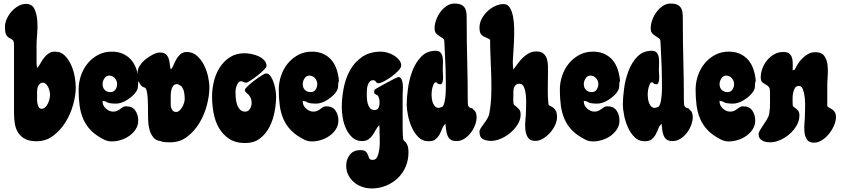

<svg xmlns="http://www.w3.org/2000/svg" viewBox="-20 -798 4739 1082"><path d="M127 -776Q160 -776 173.5 -748.5Q187 -721 190 -683.5Q193 -646 189.5 -607.5Q186 -569 186 -547V-444Q186 -436 187 -429.5Q188 -423 190 -415Q201 -428 210 -444.5Q219 -461 230 -474.5Q241 -488 255 -497.5Q269 -507 291 -507Q323 -507 345 -485Q367 -463 381 -431.5Q395 -400 401 -365.5Q407 -331 407 -306Q407 -262 392.5 -209Q378 -156 349.5 -110Q321 -64 280 -33Q239 -2 186 -2Q147 -2 122.5 -14.5Q98 -27 83.5 -48.5Q69 -70 64 -99Q59 -128 59 -161V-543Q59 -567 51 -573Q43 -579 33.5 -583.5Q24 -588 16 -600Q8 -612 8 -647Q8 -668 18 -691Q28 -714 45 -733Q62 -752 83 -764Q104 -776 127 -776ZM189 -283V-231Q189 -219 194.5 -202Q200 -185 214 -185Q226 -185 235 -193.5Q244 -202 250 -214.5Q256 -227 259 -240.5Q262 -254 262 -263Q262 -272 259.5 -283.5Q257 -295 252 -306Q247 -317 239 -324.5Q231 -332 220 -332Q212 -332 206 -327Q200 -322 196 -314.5Q192 -307 190.5 -298.5Q189 -290 189 -283Z M610 -507Q647 -507 674.5 -494Q702 -481 720.5 -459Q739 -437 749 -407Q759 -377 762 -344Q757 -330 757.5 -315Q758 -300 750 -286Q742 -272 728.5 -259.5Q715 -247 699 -236.5Q683 -226 666 -220Q649 -214 633 -214Q619 -214 603 -216Q587 -218 576 -226L558 -230V-226Q558 -203 577 -186Q596 -169 618 -169Q631 -169 640.5 -173.5Q650 -178 657.5 -184Q665 -190 672.5 -194.5Q680 -199 691 -199Q726 -199 742.5 -175Q759 -151 759 -119Q759 -92 745 -70Q731 -48 709 -32.5Q687 -17 661 -9Q635 -1 610 -1Q586 -1 567 -11Q521 -34 493 -62.5Q465 -91 449.5 -126.5Q434 -162 428.5 -203.5Q423 -245 423 -293Q423 -333 436 -371.5Q449 -410 473.5 -440Q498 -470 532.5 -488.5Q567 -507 610 -507ZM558 -324Q558 -304 570 -291.5Q582 -279 603 -279Q621 -279 630.5 -293Q640 -307 640 -324Q640 -343 627 -357.5Q614 -372 595 -372Q578 -372 568 -356Q558 -340 558 -324Z M882 -502Q904 -502 914.5 -492.5Q925 -483 930 -469Q935 -455 936.5 -438.5Q938 -422 942 -407Q950 -412 956.5 -428Q963 -444 972 -461Q981 -478 995.5 -491.5Q1010 -505 1033 -505Q1066 -505 1090 -483.5Q1114 -462 1129.5 -431.5Q1145 -401 1152.5 -366.5Q1160 -332 1160 -306Q1160 -260 1146 -206Q1132 -152 1104 -105.5Q1076 -59 1035 -27.5Q994 4 939 4Q926 4 910.5 3Q895 2 884 -3Q858 -6 843.5 -24.5Q829 -43 822.5 -67Q816 -91 815 -117Q814 -143 814 -162Q814 -172 814 -195Q814 -218 812.5 -242Q811 -266 807 -284.5Q803 -303 794 -305Q780 -309 772.5 -319Q765 -329 761.5 -341.5Q758 -354 757 -368Q756 -382 756 -393Q756 -411 769.5 -430.5Q783 -450 802.5 -465.5Q822 -481 843.5 -491.5Q865 -502 882 -502ZM942 -231Q942 -222 942 -210.5Q942 -199 945 -189.5Q948 -180 954.5 -173.5Q961 -167 973 -167Q983 -167 992 -175.5Q1001 -184 1007.5 -195.5Q1014 -207 1017.5 -219.5Q1021 -232 1021 -241Q1021 -259 1017.5 -278Q1014 -297 1002 -312Q996 -315 990 -319.5Q984 -324 978 -324Q963 -324 955.5 -313.5Q948 -303 945 -288Q942 -273 942 -257Q942 -241 942 -231Z M1359 -498Q1374 -498 1395.5 -494Q1417 -490 1436 -481.5Q1455 -473 1468.5 -459Q1482 -445 1482 -425Q1482 -419 1466.5 -403.5Q1451 -388 1430.5 -372Q1410 -356 1391.5 -344Q1373 -332 1367 -332Q1359 -332 1353 -336Q1347 -340 1339 -340Q1330 -340 1324 -333Q1318 -326 1314 -316Q1310 -306 1308.5 -295.5Q1307 -285 1307 -279Q1307 -265 1308.5 -246.5Q1310 -228 1315.5 -210.5Q1321 -193 1332 -181Q1343 -169 1362 -169Q1379 -169 1388.5 -185Q1398 -201 1398 -216Q1398 -236 1392 -247.5Q1386 -259 1379 -266Q1372 -273 1366 -278Q1360 -283 1360 -291Q1360 -297 1376 -312.5Q1392 -328 1412.5 -343.5Q1433 -359 1452.5 -371.5Q1472 -384 1479 -384Q1495 -384 1505.5 -368Q1516 -352 1523 -330.5Q1530 -309 1533 -287.5Q1536 -266 1536 -254Q1536 -215 1527.5 -169Q1519 -123 1499 -83.5Q1479 -44 1445.5 -18Q1412 8 1361 8Q1307 8 1271 -16Q1235 -40 1213.5 -77.5Q1192 -115 1183.5 -162Q1175 -209 1175 -254Q1175 -296 1185.5 -339.5Q1196 -383 1218.5 -418Q1241 -453 1275.5 -475.5Q1310 -498 1359 -498Z M1738 -507Q1775 -507 1802.5 -494Q1830 -481 1848.5 -459Q1867 -437 1877 -407Q1887 -377 1890 -344Q1885 -330 1885.5 -315Q1886 -300 1878 -286Q1870 -272 1856.5 -259.5Q1843 -247 1827 -236.5Q1811 -226 1794 -220Q1777 -214 1761 -214Q1747 -214 1731 -216Q1715 -218 1704 -226L1686 -230V-226Q1686 -203 1705 -186Q1724 -169 1746 -169Q1759 -169 1768.5 -173.5Q1778 -178 1785.5 -184Q1793 -190 1800.5 -194.5Q1808 -199 1819 -199Q1854 -199 1870.5 -175Q1887 -151 1887 -119Q1887 -92 1873 -70Q1859 -48 1837 -32.5Q1815 -17 1789 -9Q1763 -1 1738 -1Q1714 -1 1695 -11Q1649 -34 1621 -62.5Q1593 -91 1577.5 -126.5Q1562 -162 1556.5 -203.5Q1551 -245 1551 -293Q1551 -333 1564 -371.5Q1577 -410 1601.5 -440Q1626 -470 1660.5 -488.5Q1695 -507 1738 -507ZM1686 -324Q1686 -304 1698 -291.5Q1710 -279 1731 -279Q1749 -279 1758.5 -293Q1768 -307 1768 -324Q1768 -343 1755 -357.5Q1742 -372 1723 -372Q1706 -372 1696 -356Q1686 -340 1686 -324Z M2128 -507Q2143 -507 2163 -501.5Q2183 -496 2200 -485.5Q2217 -475 2229 -460.5Q2241 -446 2241 -428Q2241 -417 2225 -400Q2209 -383 2187.5 -367Q2166 -351 2144.5 -340Q2123 -329 2113 -329Q2104 -329 2098.5 -337.5Q2093 -346 2083 -346Q2071 -346 2064 -338.5Q2057 -331 2053 -319.5Q2049 -308 2048 -296Q2047 -284 2047 -275Q2047 -264 2047.5 -247.5Q2048 -231 2052 -215.5Q2056 -200 2065 -189Q2074 -178 2090 -178Q2108 -178 2113.5 -191Q2119 -204 2119 -218Q2119 -226 2118 -234.5Q2117 -243 2113 -251Q2113 -257 2109 -259.5Q2105 -262 2100.5 -264Q2096 -266 2092 -269.5Q2088 -273 2088 -281Q2088 -283 2089.5 -287Q2091 -291 2092 -293Q2095 -296 2115.5 -307.5Q2136 -319 2159 -331.5Q2182 -344 2202 -354Q2222 -364 2224 -364Q2237 -364 2243 -351Q2249 -338 2250 -321Q2251 -304 2250 -286.5Q2249 -269 2249 -260Q2249 -251 2249 -230.5Q2249 -210 2249 -184.5Q2249 -159 2249 -131Q2249 -103 2249 -78.5Q2249 -54 2250 -36.5Q2251 -19 2252 -14Q2254 -7 2259 -3Q2264 1 2269 7.5Q2274 14 2278 26Q2282 38 2282 60Q2282 104 2266 141.5Q2250 179 2221.5 206Q2193 233 2155 248.5Q2117 264 2074 264Q2047 264 2021 255Q1995 246 1975 229Q1955 212 1943 188.5Q1931 165 1931 135Q1931 100 1951.5 74Q1972 48 2010 48Q2034 48 2042 56.5Q2050 65 2053.5 75.5Q2057 86 2061 94.5Q2065 103 2081 103Q2099 103 2107 84Q2115 65 2118 39.5Q2121 14 2120 -11.5Q2119 -37 2119 -50Q2119 -60 2119 -70.5Q2119 -81 2117 -92Q2105 -80 2097 -65Q2089 -50 2079.5 -36Q2070 -22 2056 -12.5Q2042 -3 2020 -3Q1988 -3 1966 -23Q1944 -43 1930.5 -72Q1917 -101 1911.5 -133.5Q1906 -166 1906 -192Q1906 -244 1916.5 -300Q1927 -356 1952.5 -402Q1978 -448 2021 -477.5Q2064 -507 2128 -507Z M2540 -778Q2568 -778 2582.5 -769.5Q2597 -761 2603 -746.5Q2609 -732 2609.5 -713Q2610 -694 2610 -674Q2610 -561 2613 -449Q2616 -337 2616 -224Q2616 -206 2620 -199.5Q2624 -193 2629 -191Q2634 -189 2640 -187.5Q2646 -186 2649 -179Q2659 -172 2662.5 -160.5Q2666 -149 2666 -138Q2666 -117 2657 -93Q2648 -69 2632.5 -49Q2617 -29 2596.5 -16Q2576 -3 2553 -3Q2530 -3 2518.5 -12Q2507 -21 2501.5 -35.5Q2496 -50 2494 -67Q2492 -84 2490 -101Q2478 -89 2471.5 -72Q2465 -55 2456.5 -39.5Q2448 -24 2434.5 -13Q2421 -2 2394 -2Q2361 -2 2338 -25Q2315 -48 2300.5 -80.5Q2286 -113 2279 -148.5Q2272 -184 2272 -209Q2272 -247 2279 -299Q2286 -351 2304 -398.5Q2322 -446 2354 -479Q2386 -512 2436 -512Q2455 -512 2464 -500Q2473 -488 2475 -471Q2477 -454 2476 -435.5Q2475 -417 2475 -404Q2475 -396 2476 -384.5Q2477 -373 2477 -361Q2477 -349 2474.5 -338.5Q2472 -328 2466 -323L2448 -325Q2444 -334 2436 -334Q2429 -334 2424.5 -325Q2420 -316 2417 -304.5Q2414 -293 2413 -281.5Q2412 -270 2412 -265Q2412 -256 2413.5 -243Q2415 -230 2419.5 -218Q2424 -206 2432 -198Q2440 -190 2453 -190Q2455 -190 2462.5 -192.5Q2470 -195 2473 -196Q2482 -206 2486 -227Q2490 -248 2491.5 -271.5Q2493 -295 2492.5 -318Q2492 -341 2492 -355Q2492 -407 2489 -459Q2486 -511 2484 -563Q2484 -576 2475 -582.5Q2466 -589 2456 -595Q2446 -601 2437.5 -610Q2429 -619 2429 -639Q2429 -660 2437.5 -684.5Q2446 -709 2461 -729.5Q2476 -750 2496.5 -764Q2517 -778 2540 -778Z M2818 -775Q2840 -775 2852.5 -755.5Q2865 -736 2871 -705.5Q2877 -675 2877.5 -637.5Q2878 -600 2876.5 -563.5Q2875 -527 2872.5 -496Q2870 -465 2870 -448Q2870 -437 2870.5 -427Q2871 -417 2873 -406Q2885 -422 2898 -440Q2911 -458 2926.5 -473Q2942 -488 2960.5 -498Q2979 -508 3003 -508Q3030 -508 3043.5 -495.5Q3057 -483 3062.5 -464Q3068 -445 3068 -423Q3068 -401 3068 -383Q3068 -340 3067 -295.5Q3066 -251 3071 -209Q3074 -203 3082 -200Q3090 -197 3098.5 -190.5Q3107 -184 3113 -172Q3119 -160 3119 -137Q3119 -116 3108 -92.5Q3097 -69 3079.5 -49.5Q3062 -30 3040.5 -17Q3019 -4 2997 -4Q2967 -4 2955 -23Q2943 -42 2940.5 -68.5Q2938 -95 2941 -123.5Q2944 -152 2944 -172Q2944 -184 2945 -209.5Q2946 -235 2943.5 -261Q2941 -287 2933 -306.5Q2925 -326 2908 -326Q2894 -326 2886.5 -319Q2879 -312 2876 -302Q2873 -292 2873 -280Q2873 -268 2873 -258Q2873 -253 2872.5 -244.5Q2872 -236 2872.5 -227Q2873 -218 2875 -211Q2877 -204 2883 -203Q2898 -190 2906 -181Q2914 -172 2914 -151Q2914 -124 2897.5 -97.5Q2881 -71 2856.5 -50Q2832 -29 2802.5 -16.5Q2773 -4 2747 -4Q2721 -4 2701.5 -14Q2682 -24 2682 -56Q2682 -65 2690 -77Q2698 -89 2708 -102.5Q2718 -116 2727 -131Q2736 -146 2738 -161Q2747 -211 2748.5 -263Q2750 -315 2748.5 -367.5Q2747 -420 2744.5 -472Q2742 -524 2742 -574Q2731 -582 2720.5 -586Q2710 -590 2701.5 -595Q2693 -600 2687.5 -610.5Q2682 -621 2682 -642Q2682 -667 2694 -690.5Q2706 -714 2725.5 -733Q2745 -752 2769.5 -763.5Q2794 -775 2818 -775Z M3322 -507Q3359 -507 3386.5 -494Q3414 -481 3432.5 -459Q3451 -437 3461 -407Q3471 -377 3474 -344Q3469 -330 3469.5 -315Q3470 -300 3462 -286Q3454 -272 3440.5 -259.5Q3427 -247 3411 -236.5Q3395 -226 3378 -220Q3361 -214 3345 -214Q3331 -214 3315 -216Q3299 -218 3288 -226L3270 -230V-226Q3270 -203 3289 -186Q3308 -169 3330 -169Q3343 -169 3352.5 -173.5Q3362 -178 3369.5 -184Q3377 -190 3384.5 -194.5Q3392 -199 3403 -199Q3438 -199 3454.5 -175Q3471 -151 3471 -119Q3471 -92 3457 -70Q3443 -48 3421 -32.5Q3399 -17 3373 -9Q3347 -1 3322 -1Q3298 -1 3279 -11Q3233 -34 3205 -62.5Q3177 -91 3161.5 -126.5Q3146 -162 3140.5 -203.5Q3135 -245 3135 -293Q3135 -333 3148 -371.5Q3161 -410 3185.5 -440Q3210 -470 3244.5 -488.5Q3279 -507 3322 -507ZM3270 -324Q3270 -304 3282 -291.5Q3294 -279 3315 -279Q3333 -279 3342.5 -293Q3352 -307 3352 -324Q3352 -343 3339 -357.5Q3326 -372 3307 -372Q3290 -372 3280 -356Q3270 -340 3270 -324Z M3758 -778Q3786 -778 3800.5 -769.5Q3815 -761 3821 -746.5Q3827 -732 3827.5 -713Q3828 -694 3828 -674Q3828 -561 3831 -449Q3834 -337 3834 -224Q3834 -206 3838 -199.5Q3842 -193 3847 -191Q3852 -189 3858 -187.5Q3864 -186 3867 -179Q3877 -172 3880.5 -160.5Q3884 -149 3884 -138Q3884 -117 3875 -93Q3866 -69 3850.5 -49Q3835 -29 3814.5 -16Q3794 -3 3771 -3Q3748 -3 3736.5 -12Q3725 -21 3719.5 -35.5Q3714 -50 3712 -67Q3710 -84 3708 -101Q3696 -89 3689.5 -72Q3683 -55 3674.5 -39.5Q3666 -24 3652.5 -13Q3639 -2 3612 -2Q3579 -2 3556 -25Q3533 -48 3518.5 -80.5Q3504 -113 3497 -148.5Q3490 -184 3490 -209Q3490 -247 3497 -299Q3504 -351 3522 -398.5Q3540 -446 3572 -479Q3604 -512 3654 -512Q3673 -512 3682 -500Q3691 -488 3693 -471Q3695 -454 3694 -435.5Q3693 -417 3693 -404Q3693 -396 3694 -384.5Q3695 -373 3695 -361Q3695 -349 3692.5 -338.5Q3690 -328 3684 -323L3666 -325Q3662 -334 3654 -334Q3647 -334 3642.5 -325Q3638 -316 3635 -304.5Q3632 -293 3631 -281.5Q3630 -270 3630 -265Q3630 -256 3631.5 -243Q3633 -230 3637.5 -218Q3642 -206 3650 -198Q3658 -190 3671 -190Q3673 -190 3680.5 -192.5Q3688 -195 3691 -196Q3700 -206 3704 -227Q3708 -248 3709.5 -271.5Q3711 -295 3710.5 -318Q3710 -341 3710 -355Q3710 -407 3707 -459Q3704 -511 3702 -563Q3702 -576 3693 -582.5Q3684 -589 3674 -595Q3664 -601 3655.5 -610Q3647 -619 3647 -639Q3647 -660 3655.5 -684.5Q3664 -709 3679 -729.5Q3694 -750 3714.5 -764Q3735 -778 3758 -778Z M4087 -507Q4124 -507 4151.5 -494Q4179 -481 4197.5 -459Q4216 -437 4226 -407Q4236 -377 4239 -344Q4234 -330 4234.5 -315Q4235 -300 4227 -286Q4219 -272 4205.5 -259.5Q4192 -247 4176 -236.5Q4160 -226 4143 -220Q4126 -214 4110 -214Q4096 -214 4080 -216Q4064 -218 4053 -226L4035 -230V-226Q4035 -203 4054 -186Q4073 -169 4095 -169Q4108 -169 4117.5 -173.5Q4127 -178 4134.5 -184Q4142 -190 4149.5 -194.5Q4157 -199 4168 -199Q4203 -199 4219.5 -175Q4236 -151 4236 -119Q4236 -92 4222 -70Q4208 -48 4186 -32.5Q4164 -17 4138 -9Q4112 -1 4087 -1Q4063 -1 4044 -11Q3998 -34 3970 -62.5Q3942 -91 3926.5 -126.5Q3911 -162 3905.5 -203.5Q3900 -245 3900 -293Q3900 -333 3913 -371.5Q3926 -410 3950.5 -440Q3975 -470 4009.5 -488.5Q4044 -507 4087 -507ZM4035 -324Q4035 -304 4047 -291.5Q4059 -279 4080 -279Q4098 -279 4107.5 -293Q4117 -307 4117 -324Q4117 -343 4104 -357.5Q4091 -372 4072 -372Q4055 -372 4045 -356Q4035 -340 4035 -324Z M4394 -505Q4418 -505 4429 -495Q4440 -485 4444 -469.5Q4448 -454 4447.5 -435.5Q4447 -417 4447 -401L4459 -406Q4466 -422 4477.5 -439.5Q4489 -457 4504 -471.5Q4519 -486 4536.5 -495Q4554 -504 4574 -504Q4610 -504 4625 -483Q4640 -462 4643.5 -432Q4647 -402 4644.5 -369.5Q4642 -337 4642 -315V-203Q4642 -197 4649.5 -193Q4657 -189 4666.5 -183.5Q4676 -178 4683.5 -167.5Q4691 -157 4691 -138Q4691 -116 4680 -90.5Q4669 -65 4651.5 -43.5Q4634 -22 4612 -8Q4590 6 4567 6Q4539 6 4527.5 -11.5Q4516 -29 4513.5 -54Q4511 -79 4513.5 -105.5Q4516 -132 4516 -149Q4516 -161 4517 -188.5Q4518 -216 4515.5 -243.5Q4513 -271 4505.5 -292.5Q4498 -314 4482 -314Q4467 -314 4459.5 -301.5Q4452 -289 4449 -272Q4446 -255 4446.5 -237.5Q4447 -220 4447 -209Q4447 -200 4453 -195.5Q4459 -191 4466 -186Q4473 -181 4479 -172.5Q4485 -164 4485 -147Q4485 -118 4469.5 -91Q4454 -64 4430 -43Q4406 -22 4377 -9Q4348 4 4320 4Q4309 4 4297.5 2Q4286 0 4276.5 -5.5Q4267 -11 4261 -19.5Q4255 -28 4255 -41Q4255 -51 4263 -64.5Q4271 -78 4281.5 -93.5Q4292 -109 4302 -125Q4312 -141 4315 -158Q4320 -188 4319.5 -220.5Q4319 -253 4319 -283Q4319 -302 4311 -310Q4303 -318 4293 -323Q4283 -328 4275 -335.5Q4267 -343 4267 -362Q4267 -387 4276.5 -412.5Q4286 -438 4303 -458.5Q4320 -479 4343 -492Q4366 -505 4394 -505Z"/></svg>

Font: r_Neptun CAT
Style: Regular
Weight: 400
Foundry: Peter Wiegel, CAT-Fonts
Version: Version 1.000;June 8, 2024;FontCreator 14.0.0.2814 32-bit